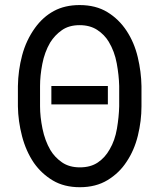

<svg xmlns="http://www.w3.org/2000/svg" viewBox="-20 -741 640 770"><path d="M412.6 -322.3V-396H186V-322.3ZM547.4 -314.5V-395.5Q546.4 -453.1 532.5 -511.7Q518.6 -570.3 487.8 -617.2Q457 -664.1 410.6 -692.4Q364.3 -720.7 299.3 -720.7Q240.2 -720.7 196.3 -697Q152.3 -673.3 120.6 -629.4Q85 -580.1 68.8 -519.3Q52.7 -458.5 51.8 -395.5V-314.5Q52.7 -254.9 68.4 -194.8Q84 -134.8 116.2 -87.4Q147 -43.9 192.1 -17.1Q237.3 9.8 300.3 9.8Q364.7 9.8 411.6 -18.8Q458.5 -47.4 487.3 -91.8Q518.6 -138.2 533 -197.3Q547.4 -256.3 547.4 -314.5ZM458 -396.5V-314.5Q457 -272.5 449 -225.1Q440.9 -177.7 419.9 -142.1Q401.4 -108.9 372.3 -89.4Q343.3 -69.8 300.3 -69.8Q257.8 -69.8 228.8 -89.8Q199.7 -109.9 182.1 -139.2Q160.2 -176.8 150.4 -224.9Q140.6 -272.9 140.6 -314.5V-396.5Q140.6 -437.5 149.7 -484.6Q158.7 -531.7 181.2 -570.3Q199.7 -600.1 228.3 -620.1Q256.8 -640.1 299.3 -640.1Q340.8 -640.1 369.9 -621.1Q398.9 -602.1 416 -573.7Q439.5 -534.7 448.2 -486.8Q457 -439 458 -396.5Z"/></svg>

Font: RobotoMono Nerd Font
Style: Regular
Weight: 400
Monospace: yes
Designer: Google
Version: Version 3.000;Nerd Fonts 3.2.1